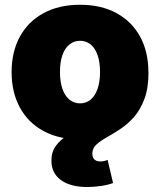

<svg xmlns="http://www.w3.org/2000/svg" viewBox="-20 -564 659 791"><path d="M310.1 10.3Q222.7 10.3 159.2 -24.2Q95.7 -58.6 61.8 -121.1Q27.8 -183.6 27.8 -267.1Q27.8 -350.6 61.8 -412.8Q95.7 -475.1 159.2 -509.8Q222.7 -544.4 310.1 -544.4Q397 -544.4 460.2 -509.8Q523.4 -475.1 557.4 -412.8Q591.3 -350.6 591.3 -267.1Q591.3 -183.6 557.4 -121.1Q523.4 -58.6 460.2 -24.2Q397 10.3 310.1 10.3ZM310.1 -138.2Q334.5 -138.2 353 -153.3Q371.6 -168.5 381.8 -197.5Q392.1 -226.6 392.1 -267.6Q392.1 -309.1 381.8 -337.6Q371.6 -366.2 353 -381.1Q334.5 -396 310.1 -396Q285.2 -396 266.4 -381.1Q247.6 -366.2 237.3 -337.6Q227.1 -309.1 227.1 -267.6Q227.1 -226.6 237.3 -197.5Q247.6 -168.5 266.4 -153.3Q285.2 -138.2 310.1 -138.2ZM340.3 206.5Q270.5 206.5 231.2 178Q191.9 149.4 191.9 98.1Q191.9 62 210 37.1Q228 12.2 257.8 -6.1Q287.6 -24.4 323.2 -40.5Q358.9 -56.6 394.3 -75Q429.7 -93.3 459.5 -118.2Q489.3 -143.1 507.3 -179.2Q525.4 -215.3 525.4 -267.1H591.8Q591.8 -201.2 575 -156.2Q558.1 -111.3 532 -81.8Q505.9 -52.2 476.1 -32.7Q446.3 -13.2 419.9 1.7Q393.6 16.6 377 31.7Q360.4 46.9 360.4 68.8Q360.4 84.5 368.9 92.8Q377.4 101.1 393.6 101.1Q400.9 101.1 408.2 99.6Q415.5 98.1 423.3 94.7L445.8 189.9Q425.8 197.8 396.2 202.1Q366.7 206.5 340.3 206.5Z"/></svg>

Font: Inter 20pt Black
Style: Regular
Weight: 900
Version: Version 4.001;git-66647c0bb